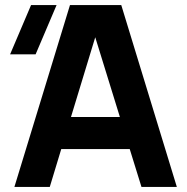

<svg xmlns="http://www.w3.org/2000/svg" viewBox="-20 -740 740 760"><path d="M37 0H177L222.5 -150H493.5L540 0H680L460 -720H257ZM20 -525H121L204 -720H103ZM261 -277 357 -592.5 454.5 -277Z"/></svg>

Font: Eudonet ExtraBold
Style: Regular
Weight: 800
Designer: Mikhail Sharanda
Foundry: Mikhail Sharanda
Version: Version 4.503;Glyphs 3.1.2 (3151)